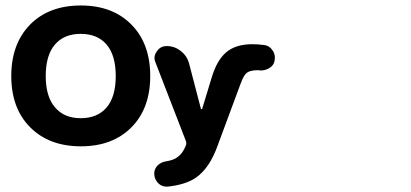

<svg xmlns="http://www.w3.org/2000/svg" viewBox="-20 -737 1513 707"><path d="M182.6 -341.8Q215.8 -301.8 277.3 -301.8Q338.9 -301.8 372.6 -341.3Q406.2 -380.9 406.2 -457Q406.2 -533.2 372.6 -572.8Q338.9 -612.3 277.3 -612.3Q215.8 -612.3 182.1 -572.8Q148.4 -533.2 148.4 -457Q148.4 -380.9 182.6 -341.8ZM91.8 -647.5Q161.1 -716.8 277.8 -716.8Q394.5 -716.8 463.9 -646.5Q533.2 -576.2 533.2 -457Q533.2 -337.9 463.9 -268.1Q394.5 -198.2 277.8 -198.2Q161.1 -198.2 91.3 -268.1Q21.5 -337.9 21.5 -457Q21.5 -576.2 91.8 -647.5ZM719.7 -336.9Q719.7 -335 722.2 -335Q724.6 -335 724.6 -336.9L758.8 -449.2Q778.3 -515.6 813.5 -544.9Q848.6 -574.2 909.2 -574.2Q929.7 -574.2 952.1 -571.3Q971.7 -569.3 983.4 -551.8Q992.2 -539.1 992.2 -524.4Q992.2 -519.5 991.2 -513.7Q988.3 -496.1 971.7 -486.3Q957 -477.5 940.4 -477.5Q937.5 -477.5 935.1 -478Q932.6 -478.5 929.7 -478.5Q901.4 -478.5 889.2 -469.2Q877 -460 865.2 -426.8L782.2 -203.1Q752 -117.2 700.2 -82Q662.1 -56.6 597.7 -49.8Q595.7 -49.8 592.8 -49.8Q577.1 -49.8 564.5 -60.5Q547.9 -76.2 547.9 -97.7Q547.9 -113.3 558.6 -126Q571.3 -139.6 589.8 -142.6Q615.2 -146.5 628.9 -155.3Q651.4 -168.9 664.1 -200.2Q668 -209 664.1 -218.8L552.7 -506.8Q548.8 -515.6 548.8 -523.4Q548.8 -536.1 557.6 -547.9Q570.3 -567.4 593.8 -567.4Q622.1 -567.4 645 -549.8Q668 -532.2 675.8 -504.9Z"/></svg>

Font: Gen Jyuu GothicX Heavy
Style: Bold
Weight: 900
Designer: [Source Han Sans]
Ryoko NISHIZUKA  (kana & ideographs); Paul D. Hunt (Latin, Greek & Cyrillic); Wenlong ZHANG  (bopomofo
Version: Version 1.002.20150607